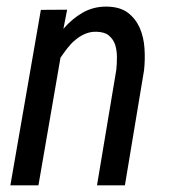

<svg xmlns="http://www.w3.org/2000/svg" viewBox="-20 -558 514 578"><path d="M170.9 -471.2 182.1 -528.8 103 -528.3 11.2 0H95.7L162.1 -384.3C168.5 -393.6 175.3 -403.3 182.6 -412.6C189.9 -421.9 197.8 -430.7 207 -438C215.8 -445.3 225.6 -451.7 236.3 -456.1C246.6 -460.4 258.3 -462.9 270.5 -462.4C286.6 -461.9 298.8 -458.5 307.6 -451.2C316.4 -443.8 322.8 -434.6 326.7 -423.3C330.1 -412.1 332 -399.4 332 -386.2C332 -373 331.5 -359.9 330.1 -347.7L272 0H356L413.6 -346.2C416 -367.7 416.5 -389.6 415 -412.1C413.6 -434.6 408.7 -455.1 400.9 -473.6C392.6 -492.2 380.9 -507.3 365.2 -519.5C349.1 -531.7 328.1 -537.6 301.8 -538.1C274.9 -538.6 250.5 -532.2 229 -520C207 -507.3 188 -491.2 170.9 -471.2Z"/></svg>

Font: Roboto Condensed
Style: Italic
Weight: 400
Designer: Google
Version: Version 1.000;PS 001.000;hotconv 1.0.88;makeotf.lib2.5.64775